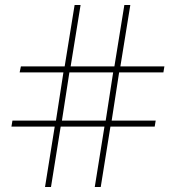

<svg xmlns="http://www.w3.org/2000/svg" viewBox="-20 -752 703 772"><path d="M161 0 200 -243H26L30 -267H205L235 -461H59L64 -485H240L280 -732H304L264 -485H440L480 -732H504L464 -485H641L637 -461H459L429 -267H606L602 -243H424L385 0H361L400 -243H224L185 0ZM229 -267H405L435 -461H259Z"/></svg>

Font: Exo Thin ExtraLight
Style: Regular
Weight: 250
Version: Version 2.000